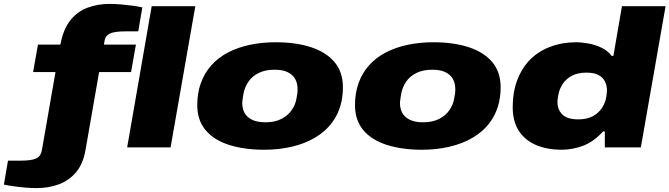

<svg xmlns="http://www.w3.org/2000/svg" viewBox="-112 -757 3438 986"><path d="M75 209Q51 209 20.5 206.5Q-10 204 -39.5 200Q-69 196 -92 191L-71 68H-7Q51 68 74.5 56.5Q98 45 103 15L173 -387H58L83 -528H198L201 -542Q216 -612 251 -655Q286 -698 337.5 -717.5Q389 -737 452 -737Q477 -737 507 -734.5Q537 -732 567 -728Q597 -724 619 -719L598 -596H534Q476 -596 452 -584.5Q428 -573 424 -543L422 -528H586L561 -387H397L327 14Q315 84 279 127Q243 170 190.5 189.5Q138 209 75 209ZM541 0 667 -725H891L764 0Z M1246 12Q1142 12 1064 -13Q986 -38 943.5 -89Q901 -140 901 -217Q901 -279 919.5 -330.5Q938 -382 972 -420Q1008 -461 1059 -487.5Q1110 -514 1172 -527Q1234 -540 1303 -540Q1408 -540 1485.5 -514.5Q1563 -489 1606 -438Q1649 -387 1649 -309Q1649 -255 1635 -210Q1621 -165 1595 -130Q1560 -82 1506.5 -50.5Q1453 -19 1386.5 -3.5Q1320 12 1246 12ZM1251 -129Q1299 -129 1332.5 -146Q1366 -163 1386 -191.5Q1406 -220 1411 -254Q1414 -269 1415 -277.5Q1416 -286 1416 -291.5Q1416 -297 1416 -301Q1416 -329 1404 -351Q1392 -373 1366 -386Q1340 -399 1298 -399Q1250 -399 1216 -382Q1182 -365 1163 -336.5Q1144 -308 1138 -274Q1136 -260 1134.5 -251Q1133 -242 1132.5 -236.5Q1132 -231 1132 -227Q1132 -199 1144 -177Q1156 -155 1182.5 -142Q1209 -129 1251 -129Z M2056 12Q1952 12 1874 -13Q1796 -38 1753.5 -89Q1711 -140 1711 -217Q1711 -279 1729.5 -330.5Q1748 -382 1782 -420Q1818 -461 1869 -487.5Q1920 -514 1982 -527Q2044 -540 2113 -540Q2218 -540 2295.5 -514.5Q2373 -489 2416 -438Q2459 -387 2459 -309Q2459 -255 2445 -210Q2431 -165 2405 -130Q2370 -82 2316.5 -50.5Q2263 -19 2196.5 -3.5Q2130 12 2056 12ZM2061 -129Q2109 -129 2142.5 -146Q2176 -163 2196 -191.5Q2216 -220 2221 -254Q2224 -269 2225 -277.5Q2226 -286 2226 -291.5Q2226 -297 2226 -301Q2226 -329 2214 -351Q2202 -373 2176 -386Q2150 -399 2108 -399Q2060 -399 2026 -382Q1992 -365 1973 -336.5Q1954 -308 1948 -274Q1946 -260 1944.5 -251Q1943 -242 1942.5 -236.5Q1942 -231 1942 -227Q1942 -199 1954 -177Q1966 -155 1992.5 -142Q2019 -129 2061 -129Z M2772 12Q2699 12 2642.5 -11.5Q2586 -35 2553.5 -83.5Q2521 -132 2521 -207Q2521 -282 2542.5 -341Q2564 -400 2600 -440Q2623 -466 2651.5 -485Q2680 -504 2711.5 -516Q2743 -528 2776.5 -534Q2810 -540 2844 -540Q2875 -540 2910.5 -533.5Q2946 -527 2978 -511.5Q3010 -496 3029 -470H3038L3082 -725H3306L3179 0H2994V-82H2985Q2937 -29 2882.5 -8.5Q2828 12 2772 12ZM2858 -144Q2902 -144 2932 -160Q2962 -176 2979.5 -203Q2997 -230 3002 -261Q3003 -269 3003.5 -274Q3004 -279 3004.5 -283.5Q3005 -288 3005 -292Q3005 -318 2994.5 -339Q2984 -360 2961 -372Q2938 -384 2900 -384Q2856 -384 2826 -368.5Q2796 -353 2779 -328Q2762 -303 2756 -273Q2754 -260 2752.5 -252.5Q2751 -245 2751 -240Q2751 -235 2751 -231Q2751 -194 2776 -169Q2801 -144 2858 -144Z"/></svg>

Font: Archivo Expanded Black
Style: Italic
Weight: 900
Width: 7
Italic angle: -10°
Designer: Hector Gatti
Foundry: Omnibus-Type
Version: Version 2.001